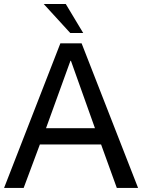

<svg xmlns="http://www.w3.org/2000/svg" viewBox="-26 -928 702 948"><path d="M377 -713.9 655.8 0H550.8L473.1 -214.8H170.9L90.8 0H-5.9L272 -713.9ZM442.9 -294.9 324.2 -627.9H321.8L201.2 -294.9ZM298.8 -908.2 384.8 -765.1H320.8L189.9 -908.2Z"/></svg>

Font: XB Khoramshahr
Style: Regular
Weight: 400
Designer: Behnam
Foundry: Irmug
Version: Version 8.005 2009